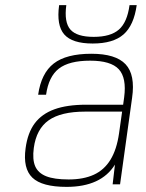

<svg xmlns="http://www.w3.org/2000/svg" viewBox="-20 -720 569 750"><path d="M429 -77Q375 10 240 10Q144 10 106.5 -26Q69 -62 80 -141Q88 -201 115.5 -238Q143 -275 192.5 -293Q242 -311 317 -311H461L465 -340Q475 -416 444 -449.5Q413 -483 332 -483Q250 -483 210 -452Q170 -421 160 -350H129Q141 -434 190 -472Q239 -510 337 -510Q432 -510 470.5 -469Q509 -428 496 -338L449 0H420ZM457 -284H313Q218 -284 170 -250Q122 -216 112 -142Q106 -97 117.5 -70.5Q129 -44 160.5 -31.5Q192 -19 248 -19Q306 -19 346.5 -37.5Q387 -56 411.5 -96Q436 -136 445 -199ZM486 -700H514Q503 -621 462.5 -585.5Q422 -550 342 -550Q262 -550 231 -585.5Q200 -621 211 -700H239Q230 -633 255 -604.5Q280 -576 346 -576Q412 -576 444.5 -604.5Q477 -633 486 -700Z"/></svg>

Font: Fivo Sans Thin
Style: Regular
Weight: 250
Foundry: Alexander Slobzheninov
Version: 1.0